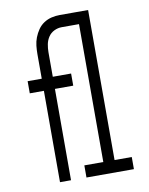

<svg xmlns="http://www.w3.org/2000/svg" viewBox="-83 -796 666 857"><g transform="rotate(-10 250.0 -367.5)"><path d="M119 0V-414H55V-469H119V-580Q119 -599 121 -618Q123 -637 130 -655Q137 -673 148 -689Q159 -705 175 -715.5Q191 -726 209.5 -730.5Q228 -735 247 -735H301V-680H247Q229 -680 212.5 -672Q196 -664 186 -649Q176 -634 172.5 -616Q169 -598 169 -580V-469H252V-414H169V0ZM239 0V-55H325V-680H247V-735H376V-55H454V0Z"/></g></svg>

Font: Iosevka Curly Light
Style: Regular
Weight: 300
Monospace: yes
Designer: Belleve Invis
Foundry: Belleve Invis
Version: Version 22.1.2; ttfautohint (v1.8.4)